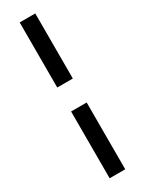

<svg xmlns="http://www.w3.org/2000/svg" viewBox="-238 -750 731 971"><g transform="rotate(-30 128.0 -265.0)"><path d="M83 190H174V-200H83ZM83 -340H174V-720H83Z"/></g></svg>

Font: Fixel Display Medium
Style: Italic
Weight: 500
Italic angle: -10°
Designer: AlfaBravo + MacPaw
Foundry: Kyrylo Tkachov, Marchela Mozhyna, Serhii Makarenko, Maria Weinstein, Zakhar Kryvoshyya
Version: Version 1.210;Glyphs 3.2 (3217)